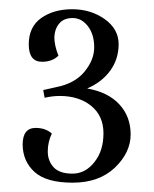

<svg xmlns="http://www.w3.org/2000/svg" viewBox="-20 -599 332 414"><path d="M169.9 -542Q156.2 -560.1 136.7 -560.1Q117.2 -560.1 107.4 -547.9Q97.7 -536.1 97.2 -518.6Q97.2 -501 106 -479Q92.8 -465.8 70.8 -465.8Q42 -465.8 42 -503.4Q42 -541 68.8 -560.1Q95.7 -579.1 135.7 -579.1Q175.8 -579.1 206.1 -557.6Q235.8 -536.1 235.8 -503.9Q235.8 -471.7 217.8 -446.8Q199.7 -421.9 168 -408.2Q212.9 -400.4 237.3 -374Q261.7 -347.7 261.7 -309.1Q261.7 -270 227.5 -237.3Q193.4 -205.1 136.7 -205.1Q80.1 -205.1 54.7 -228Q29.3 -251 28.8 -287.1Q28.8 -323.2 57.1 -323.2Q78.1 -323.2 91.8 -311Q83 -293 83 -272.5Q83 -252 95.7 -238.3Q108.4 -224.6 136.2 -224.6Q164.1 -224.6 183.6 -249.5Q203.1 -273.9 203.1 -311.5Q203.1 -349.1 176.8 -370.6Q150.4 -392.1 108.9 -392.1Q93.3 -392.1 76.2 -388.2L73.2 -404.8L101.1 -411.1Q141.1 -418.9 162.1 -444.3Q183.1 -469.7 183.1 -497.1Q183.1 -524.4 169.9 -542Z"/></svg>

Font: Arapey-Regular
Style: Regular
Weight: 400
Designer: Eduardo Rodriguez Tunni
Foundry: Eduardo Rodriguez Tunni
Version: Version 1.002